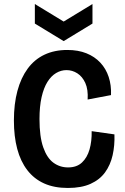

<svg xmlns="http://www.w3.org/2000/svg" viewBox="-20 -920 622 953"><path d="M317 13Q249 13 199 -9.5Q149 -32 115.5 -75.5Q82 -119 65.5 -181Q49 -243 49 -322Q49 -404 66.5 -469Q84 -534 117.5 -579.5Q151 -625 200.5 -648.5Q250 -672 314 -672Q368 -672 409 -655.5Q450 -639 478 -609Q506 -579 519.5 -538Q533 -497 531 -448L415 -426Q418 -476 403.5 -508Q389 -540 364 -556Q339 -572 310 -572Q283 -572 258.5 -557.5Q234 -543 215.5 -513.5Q197 -484 186.5 -438Q176 -392 176 -329Q176 -242 194.5 -189Q213 -136 245 -112.5Q277 -89 318 -89Q361 -89 387 -113.5Q413 -138 424.5 -178.5Q436 -219 435 -269L548 -253Q550 -198 539 -149.5Q528 -101 501.5 -64.5Q475 -28 429.5 -7.5Q384 13 317 13ZM153 -900 296 -813 439 -900V-803L296 -716L153 -803Z"/></svg>

Font: Bricolage Grotesque SemiCondensed SemiBold
Style: Regular
Weight: 600
Width: 4
Designer: Mathieu Triay
Foundry: Atelier Triay
Version: Version 1.001;gftools[0.9.33.dev8+g029e19f]